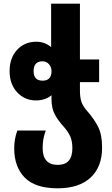

<svg xmlns="http://www.w3.org/2000/svg" viewBox="-20 -780 609 1040"><path d="M292 240Q408 240 470.5 182Q533 124 533 20Q533 -50 512 -92Q491 -134 456 -174Q430 -203 421.5 -227Q413 -251 413 -291V-335H517V-458H413V-760H257V-525Q222 -554 177 -554Q113 -554 72.5 -510Q32 -466 32 -395Q32 -324 73 -280Q114 -236 175 -236Q224 -236 259 -264V-243Q259 -194 276.5 -161Q294 -128 324 -95Q350 -66 361 -40Q372 -14 372 23Q372 113 293 113Q211 113 211 22Q211 -30 228 -73H74Q57 -28 57 24Q57 124 114 182Q171 240 292 240ZM211 -343Q162 -343 162 -395Q162 -448 211 -448Q231 -448 245 -432.5Q259 -417 259 -395Q259 -343 211 -343Z"/></svg>

Font: Noto Sans Georgian Condensed Extra
Style: Regular
Weight: 800
Width: 3
Designer: Monotype Design Team
Foundry: Monotype Imaging Inc.
Version: Version 1.901